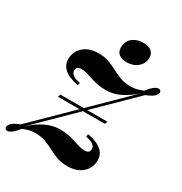

<svg xmlns="http://www.w3.org/2000/svg" viewBox="-243 -1079 1177 1245"><g transform="rotate(30 345.5 -456.0)"><path d="M163 -346 170 -366H523L515 -346ZM451 -214Q451 -214 453 -223.5Q455 -233 455 -233Q489 -228 520.5 -214.5Q552 -201 572.5 -177.5Q593 -154 593 -117Q593 -60 551.5 -23Q510 14 440 14Q395 14 361 1.5Q327 -11 296.5 -27.5Q266 -44 232.5 -56.5Q199 -69 155 -69Q130 -69 108.5 -63.5Q87 -58 63 -48Q41 -16 15 1Q-11 18 -25 5Q-37 -6 -23 -28Q-9 -50 44 -70L624 -640Q575 -593 521 -565.5Q467 -538 411 -538Q373 -538 344.5 -544Q316 -550 292.5 -558Q269 -566 248 -572Q227 -578 206 -578Q189 -578 179 -570.5Q169 -563 169 -546Q169 -529 185.5 -515.5Q202 -502 242 -494Q242 -494 239.5 -484.5Q237 -475 237 -475Q204 -481 172 -494Q140 -507 119.5 -531Q99 -555 99 -591Q99 -648 140.5 -685Q182 -722 252 -722Q297 -722 331 -709.5Q365 -697 395.5 -680.5Q426 -664 459.5 -651.5Q493 -639 537 -639Q562 -639 583.5 -644.5Q605 -650 629 -660Q652 -692 677 -709Q702 -726 717 -713Q729 -703 715 -680.5Q701 -658 648 -638L68 -68Q117 -115 171.5 -142.5Q226 -170 282 -170Q319 -170 348 -164Q377 -158 400.5 -150Q424 -142 444.5 -136Q465 -130 487 -130Q504 -130 514 -137.5Q524 -145 524 -162Q524 -179 507.5 -192.5Q491 -206 451 -214ZM357 -826Q357 -874 389 -900Q421 -926 469 -926Q509 -926 530 -909Q551 -892 551 -861Q551 -818 518 -790Q485 -762 437 -762Q398 -762 377.5 -779Q357 -796 357 -826Z"/></g></svg>

Font: Playfair Display ExtraBold
Style: Italic
Weight: 800
Italic angle: -14°
Designer: Claus Eggers Sørensen
Foundry: Claus Eggers Sørensen
Version: Version 1.203